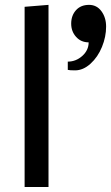

<svg xmlns="http://www.w3.org/2000/svg" viewBox="-20 -753 447 773"><path d="M79.1 0ZM175.3 0H79.1V-725.6L175.3 -733.4ZM252.9 -504.9Q285.6 -504.9 311.3 -527.8Q336.9 -550.8 336.9 -582.5Q306.2 -582.5 286.4 -604.5Q266.6 -626.5 266.6 -657.7Q266.6 -690.4 285.9 -711.9Q305.2 -733.4 338.4 -733.4Q369.6 -733.4 388.4 -707.8Q407.2 -682.1 407.2 -646Q407.2 -605 390.6 -564.2Q374 -523.4 344.5 -496.6Q314.9 -469.7 282.2 -469.7Q260.3 -469.7 252.9 -471.7Z"/></svg>

Font: Coda
Style: Regular
Weight: 400
Designer: vernon adams
Foundry: vernon adams
Version: Version 2.000; ttfautohint (v0.8) -r 50 -G 200 -x